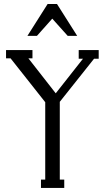

<svg xmlns="http://www.w3.org/2000/svg" viewBox="-20 -927 517 947"><path d="M314 -750 237.8 -835 162.1 -750H115.2L214.8 -907.2H261.2L360.8 -750ZM368.2 -637.2V-680.2H466.8V-637.2H443.8L274.9 -424.8V-41H296.9V0H182.1V-41H203.1V-422.9L32.2 -639.2H9.8V-680.2H140.1V-639.2H120.1L254.9 -466.8L389.2 -637.2Z"/></svg>

Font: Margherita
Style: Regular
Weight: 400
Designer: James Puckett
Foundry: Dunwich Type Founders
Version: Version 1.008;hotconv 1.0.109;makeotfexe 2.5.65596